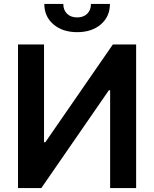

<svg xmlns="http://www.w3.org/2000/svg" viewBox="-20 -953 781 973"><path d="M71.3 -727.5H203.1V-231.9H209.5L551.8 -727.5H669.9V0H538.1V-495.6H531.7L189.5 0H71.3ZM371.1 -790Q296.9 -790 250.7 -829.6Q204.6 -869.1 204.6 -933.1H300.8Q300.8 -901.9 319.8 -883.3Q338.9 -864.7 371.1 -864.7Q402.8 -864.7 421.9 -883.3Q440.9 -901.9 440.9 -933.1H537.1Q537.1 -869.1 491.2 -829.6Q445.3 -790 371.1 -790Z"/></svg>

Font: Inter Semi Bold
Style: Regular
Weight: 600
Designer: Rasmus Andersson
Foundry: rsms
Version: Version 4.000;git-e0f93cc